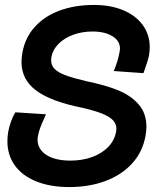

<svg xmlns="http://www.w3.org/2000/svg" viewBox="-20 -748 640 777"><path d="M10 -176.5Q10 -197 13.5 -216Q17 -234.5 24.2 -255.2Q31.5 -276 42 -293.5L166 -285.5L157.5 -266Q147.5 -244 142 -228.8Q136.5 -213.5 133.5 -197Q132 -189.5 132 -182.5Q132 -157 148.2 -137.8Q164.5 -118.5 194.5 -108.2Q224.5 -98 264 -98Q313.5 -98 353.5 -112.8Q393.5 -127.5 418.8 -154.2Q444 -181 450 -216Q451 -224 451 -227Q451 -247 436.8 -261.8Q422.5 -276.5 391.8 -288.8Q361 -301 310 -312.5Q185.5 -337.5 126.2 -381.8Q67 -426 67 -497.5Q67 -512 70.5 -534Q81 -594.5 120 -638.2Q159 -682 220.8 -705Q282.5 -728 360.5 -728Q428 -728 479 -706.5Q530 -685 558 -646.2Q586 -607.5 586 -557Q586 -541.5 583 -524Q579.5 -504 560.5 -452L440.5 -460.5Q450.5 -485 455.8 -503.2Q461 -521.5 464.5 -541Q465.5 -548 465.5 -551.5Q465.5 -583 434.5 -601.8Q403.5 -620.5 354.5 -620.5Q312 -620.5 276 -607.2Q240 -594 216.8 -570.5Q193.5 -547 188 -517Q187 -512.5 187 -503.5Q187 -483.5 200.8 -469.2Q214.5 -455 245 -443.5Q275.5 -432 329 -419.5Q403 -404.5 455.8 -383.5Q508.5 -362.5 540.5 -326.2Q572.5 -290 572.5 -235.5Q572.5 -217 569 -199Q558 -135 516 -88Q474 -41 408 -16Q342 9 260.5 9Q183.5 9 127 -13.8Q70.5 -36.5 40.2 -78.2Q10 -120 10 -176.5Z"/></svg>

Font: JuliaMono BoldItalic
Style: Regular
Weight: 700
Italic angle: -9°
Monospace: yes
Designer: cormullion
Foundry: corm
Version: Version 0.049; ttfautohint (v1.8.4)